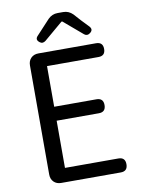

<svg xmlns="http://www.w3.org/2000/svg" viewBox="-100 -1003 788 1070"><g transform="rotate(-10 294.0 -468.0)"><path d="M158 0Q132 0 116 -16Q100 -32 100 -58V-675Q100 -701 116 -717Q132 -733 158 -733H484Q523 -733 523 -694Q523 -655 484 -655H193V-425H432Q471 -425 471 -386Q471 -346 432 -346H193V-79H495Q534 -79 534 -40Q534 0 495 0H317ZM175 -794Q153 -811 171 -830L248 -913Q271 -936 302 -936H334Q365 -936 388 -913L424 -873L465 -830Q482 -810 460 -794Q443 -781 427 -794L320 -885H315L209 -795Q191 -781 175 -794Z"/></g></svg>

Font: GenSenRounded JP R
Style: Regular
Weight: 400
Version: Version 1.501;PS 1;hotconv 16.6.51;makeotf.lib2.5.65220